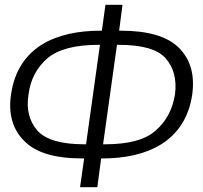

<svg xmlns="http://www.w3.org/2000/svg" viewBox="-20 -771 847 801"><path d="M491 -751H420L405 -643H400C216 -643 55 -577 26 -377C14 -296 33 -230 82 -182C131 -133 210 -110 325 -110H331L314 10H386L402 -110H407C590 -110 753 -178 782 -377C793 -459 775 -523 726 -572C677 -620 597 -643 482 -643H477ZM392 -584H397L339 -169H334C235 -169 171 -188 136 -226C102 -266 89 -315 99 -377C107 -439 133 -489 178 -528C224 -566 294 -584 392 -584ZM474 -584C572 -584 637 -566 671 -528C705 -489 718 -439 710 -377C700 -315 674 -265 629 -226C585 -187 515 -169 416 -169H410L468 -584Z"/></svg>

Font: Cheyenne Sans Light
Style: Italic
Weight: 300
Italic angle: -8.13011°
Designer: The Public Sans project authors (U.S. Web Design System), Libre Franklin designed by Pablo Impallari and Rodrigo Fuenzal
Foundry: The Cheyenne Sans Project Authors
Version: Version 2.007